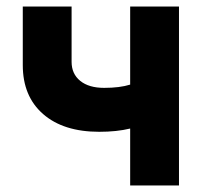

<svg xmlns="http://www.w3.org/2000/svg" viewBox="-20 -570 640 590"><path d="M380 -175Q339 -165 285 -165Q175 -165 112.5 -219.5Q50 -274 50 -370V-550H200V-380Q200 -343 226.5 -321.5Q253 -300 300 -300Q348 -300 380 -310V-550H530V0H380Z"/></svg>

Font: JetBrains Mono Extra Bold
Style: Regular
Weight: 800
Monospace: yes
Designer: Philipp Nurullin, Konstantin Bulenkov
Foundry: JetBrains
Version: 2.002